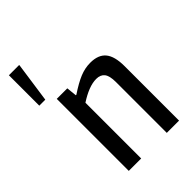

<svg xmlns="http://www.w3.org/2000/svg" viewBox="-233 -913 1018 1018"><g transform="rotate(-45 275.5 -404.0)"><path d="M104 -808V-804L72 -580H27V-808ZM118 -540H197L203 -482H207Q261 -518 300 -534Q339 -550 379 -550Q439 -550 467 -516Q495 -482 495 -408V0H403V-381Q403 -428 387.5 -447.5Q372 -467 341 -467Q312 -467 279 -454Q246 -441 211 -418V0H118Z"/></g></svg>

Font: Encode Sans Compressed
Style: Medium
Weight: 500
Designer: Pablo Impallari, Andres Torresi
Foundry: Pablo Impallari, Andres Torresi
Version: Version 1.000; ttfautohint (v1.00) -l 8 -r 50 -G 200 -x 14 -